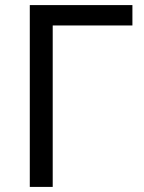

<svg xmlns="http://www.w3.org/2000/svg" viewBox="-20 -734 564 754"><path d="M500 -714V-634H187V0H97V-714Z"/></svg>

Font: Apis
Style: Regular
Weight: 400
Designer: Monotype Design Team
Foundry: Monotype Imaging Inc.
Version: Version 2.000; build 0001